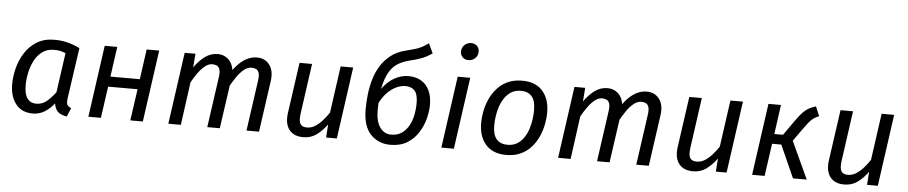

<svg xmlns="http://www.w3.org/2000/svg" viewBox="-44 -1086 6639 1404"><g transform="rotate(5 3275.5 -383.5)"><path d="M331 -539.1Q382 -539.1 426.7 -527.6Q471.4 -516.1 516.5 -494L462.6 -120.5Q458.6 -92.5 464 -77Q469.5 -61.6 494.5 -51.6L468.2 12Q442.1 8.1 422 -1.4Q402 -11 390.4 -29.5Q378.8 -48 374.7 -76Q343.8 -36 304.3 -11.9Q264.8 12.1 217.7 12.1Q136.7 12.1 93.1 -43.5Q49.6 -99 49.6 -190.1Q49.6 -244.1 64.6 -304.6Q79.7 -365.2 113.2 -418.7Q146.7 -472.2 200.3 -505.7Q253.9 -539.1 331 -539.1ZM332.9 -465.5Q283.1 -465.5 247.7 -439.6Q212.3 -413.6 190.4 -371.7Q168.5 -329.8 158.6 -281.4Q148.6 -233 148.6 -189.1Q148.6 -123.3 172 -92.4Q195.4 -61.6 237.2 -61.6Q280.9 -61.6 313.8 -89.5Q346.7 -117.3 377.5 -158.2L418.5 -448.6Q397.6 -457.6 378.2 -461.6Q358.8 -465.5 332.9 -465.5Z M1025.3 0H933.4L966.3 -231.7H750.4L717.5 0H625.5L699.5 -527.1H791.5L760.5 -306.3H976.4L1007.4 -527.1H1099.3Z M1529.4 -539.1Q1565.4 -539.1 1593.9 -520.1Q1622.4 -501.1 1636.9 -464.2Q1651.4 -427.2 1643.4 -372.2L1590.4 0H1498.4L1550.3 -367.7Q1556.3 -407.6 1549.9 -427.5Q1543.4 -447.4 1529 -454.4Q1514.6 -461.3 1495.7 -461.3Q1467.9 -461.3 1442 -440.4Q1416.1 -419.5 1392.3 -386.6Q1368.4 -353.7 1347.5 -315.7L1304.5 0H1212.5L1286.5 -527.1H1365.4L1357.5 -426.3Q1393.4 -477.3 1435.4 -508.2Q1477.4 -539.1 1529.4 -539.1ZM1817.2 -539.1Q1876.3 -539.1 1909.3 -494.7Q1942.3 -450.2 1931.3 -375.2L1878.3 0H1786.3L1838.2 -367.7Q1844.2 -407.6 1837.7 -427.5Q1831.3 -447.4 1816.9 -454.4Q1802.5 -461.3 1783.6 -461.3Q1753.8 -461.3 1725.9 -437.9Q1698.1 -414.5 1673.2 -377.6Q1648.3 -340.7 1626.4 -300.7L1632.2 -414.8Q1660 -454.9 1689.1 -482.5Q1718.1 -510 1750.1 -524.6Q1782.2 -539.1 1817.2 -539.1Z M2203.5 12.1Q2133.4 12.1 2099.9 -31.5Q2066.5 -75 2076.5 -152L2129.5 -527.1H2221.5L2169.5 -156.3Q2162.6 -102.5 2176 -81.6Q2189.4 -60.8 2224.2 -60.8Q2257 -60.8 2285.3 -79.2Q2313.7 -97.6 2338.5 -125.9Q2363.4 -154.3 2383.3 -184.2L2431.3 -527.1H2523.3L2449.3 0H2370.4L2377.4 -96.7Q2340.4 -46.8 2299.4 -17.4Q2258.4 12.1 2203.5 12.1Z M2933.3 -500Q2985.3 -500 3024.3 -477.5Q3063.2 -455 3084.7 -411.4Q3106.3 -367.9 3106.3 -304.9Q3106.3 -256.8 3092.2 -202.3Q3078.2 -147.8 3047.2 -98.9Q3016.1 -49.9 2966.1 -18.9Q2916 12.1 2843 12.1Q2754.8 12.1 2697.7 -47.5Q2640.6 -107.2 2640.6 -231.2Q2640.6 -282.2 2646.6 -337.6Q2652.6 -393.1 2668.1 -448.1Q2683.6 -503.1 2712.6 -550.6Q2741.7 -598.1 2787.2 -633.6Q2832.7 -669 2899.8 -685Q2938.9 -695.1 2964.5 -702.6Q2990 -710.1 3011.6 -721.6Q3033.1 -733.1 3060.1 -752.1L3093.4 -680.7Q3072.3 -666.6 3051.2 -655.1Q3030.1 -643.6 3001.6 -634.1Q2973.1 -624.5 2929.1 -613.6Q2884.1 -602.6 2846.7 -580.7Q2809.3 -558.7 2782.4 -513.4Q2755.5 -468 2739.6 -388.3Q2761.6 -420.2 2791.5 -445.7Q2821.5 -471.1 2857.9 -485.5Q2894.3 -500 2933.3 -500ZM2842.1 -62.6Q2889.9 -62.6 2922.2 -86Q2954.5 -109.5 2973.4 -146.4Q2992.4 -183.3 3000.3 -225.2Q3008.3 -267.1 3008.3 -305Q3008.3 -372.6 2984.4 -399Q2960.5 -425.4 2917.7 -425.4Q2883.9 -425.4 2849.5 -409.5Q2815.2 -393.6 2784.9 -362.7Q2754.5 -331.9 2730.6 -286.2Q2729.6 -270.1 2729.1 -257Q2728.6 -243.9 2728.6 -232.7Q2728.6 -151.1 2759.4 -106.9Q2790.3 -62.6 2842.1 -62.6Z M3290.5 -527.1H3382.5L3308.5 0H3216.5ZM3357.9 -654.6Q3330.7 -654.6 3314.6 -671.2Q3298.5 -687.8 3298.5 -712Q3298.5 -741.2 3318.7 -760.8Q3338.8 -780.5 3368.1 -780.5Q3395.2 -780.5 3411.3 -763.9Q3427.4 -747.3 3427.4 -723.1Q3427.4 -693.9 3407.3 -674.3Q3387.1 -654.6 3357.9 -654.6Z M3692.9 12.1Q3594.8 12.1 3542.7 -46.9Q3490.6 -106 3490.6 -206Q3490.6 -245.1 3499.1 -290.2Q3507.7 -335.2 3527.2 -379.2Q3546.7 -423.2 3578.7 -459.7Q3610.8 -496.2 3656.3 -517.7Q3701.9 -539.1 3764 -539.1Q3862.1 -539.1 3913.7 -480.6Q3965.3 -422.1 3965.3 -321Q3965.3 -282.9 3956.8 -237.9Q3948.3 -192.9 3929.2 -148.9Q3910.2 -104.9 3878.7 -68.4Q3847.1 -31.9 3801.1 -9.9Q3755 12.1 3692.9 12.1ZM3696.1 -62.6Q3736.9 -62.6 3766.3 -80.6Q3795.7 -98.5 3815.6 -128Q3835.5 -157.4 3846.9 -192.9Q3858.4 -228.3 3863.3 -264.7Q3868.3 -301.1 3868.3 -331Q3868.3 -399.8 3841 -432.1Q3813.6 -464.5 3760.9 -464.5Q3720 -464.5 3690.6 -446.5Q3661.2 -428.5 3641.3 -399.1Q3621.4 -369.6 3609.5 -334.2Q3597.6 -298.8 3592.6 -262.4Q3587.6 -226 3587.6 -196Q3587.6 -127.3 3615.5 -94.9Q3643.3 -62.6 3696.1 -62.6Z M4390.4 -539.1Q4426.4 -539.1 4454.9 -520.1Q4483.4 -501.1 4497.9 -464.2Q4512.4 -427.2 4504.4 -372.2L4451.4 0H4359.4L4411.3 -367.7Q4417.3 -407.6 4410.9 -427.5Q4404.4 -447.4 4390 -454.4Q4375.6 -461.3 4356.7 -461.3Q4328.9 -461.3 4303 -440.4Q4277.1 -419.5 4253.3 -386.6Q4229.4 -353.7 4208.5 -315.7L4165.5 0H4073.5L4147.5 -527.1H4226.4L4218.5 -426.3Q4254.4 -477.3 4296.4 -508.2Q4338.4 -539.1 4390.4 -539.1ZM4678.2 -539.1Q4737.3 -539.1 4770.3 -494.7Q4803.3 -450.2 4792.3 -375.2L4739.3 0H4647.3L4699.2 -367.7Q4705.2 -407.6 4698.7 -427.5Q4692.3 -447.4 4677.9 -454.4Q4663.5 -461.3 4644.6 -461.3Q4614.8 -461.3 4586.9 -437.9Q4559.1 -414.5 4534.2 -377.6Q4509.3 -340.7 4487.4 -300.7L4493.2 -414.8Q4521 -454.9 4550.1 -482.5Q4579.1 -510 4611.1 -524.6Q4643.2 -539.1 4678.2 -539.1Z M5064.5 12.1Q4994.4 12.1 4960.9 -31.5Q4927.5 -75 4937.5 -152L4990.5 -527.1H5082.5L5030.5 -156.3Q5023.6 -102.5 5037 -81.6Q5050.4 -60.8 5085.2 -60.8Q5118 -60.8 5146.3 -79.2Q5174.7 -97.6 5199.5 -125.9Q5224.4 -154.3 5244.3 -184.2L5292.3 -527.1H5384.3L5310.3 0H5231.4L5238.4 -96.7Q5201.4 -46.8 5160.4 -17.4Q5119.4 12.1 5064.5 12.1Z M5919.4 -539.1 5948.6 -469.4Q5922.6 -459.5 5906.1 -447Q5889.6 -434.5 5874.1 -415Q5858.6 -395.6 5835.7 -363.7L5772 -273.9L5898.6 0H5797.7L5691.1 -238.8H5623.4L5589.5 0H5497.5L5571.5 -527.1H5663.5L5633.5 -311.2H5697.2L5773.2 -419.2Q5800.1 -457.2 5820.6 -479.7Q5841.1 -502.1 5863.7 -515.6Q5886.3 -529.2 5919.4 -539.1Z M6174.5 12.1Q6104.4 12.1 6070.9 -31.5Q6037.5 -75 6047.5 -152L6100.5 -527.1H6192.5L6140.5 -156.3Q6133.6 -102.5 6147 -81.6Q6160.4 -60.8 6195.2 -60.8Q6228 -60.8 6256.3 -79.2Q6284.7 -97.6 6309.5 -125.9Q6334.4 -154.3 6354.3 -184.2L6402.3 -527.1H6494.3L6420.3 0H6341.4L6348.4 -96.7Q6311.4 -46.8 6270.4 -17.4Q6229.4 12.1 6174.5 12.1Z"/></g></svg>

Font: Fira Sans Variable
Style: Italic
Weight: 397
Italic angle: -8°
Designer: Carrois Corporate & Edenspiekermann AG
Foundry: Carrois Corporate GbR & Edenspiekermann AG
Version: Version 4.202